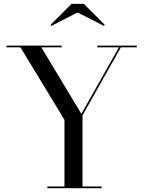

<svg xmlns="http://www.w3.org/2000/svg" viewBox="-20 -990 756 1010"><path d="M388 -924.5 250.5 -854 246 -859.5 356 -969.5H421L531 -859.5L526.5 -854ZM229 -9H319V-360L87.5 -741H14.5V-750H304.5V-741H197.5L408 -391L605.5 -741H492V-750H699.5V-741H616L414 -383V-9H514.5V0H229Z"/></svg>

Font: Bodoni* 24pt
Style: Regular
Weight: 400
Version: Version 2.3